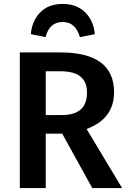

<svg xmlns="http://www.w3.org/2000/svg" viewBox="-20 -958 651 978"><path d="M602 0H450L297 -277H213V0H81V-691H287Q561 -691 561 -488Q561 -353 421 -301ZM295 -372Q423 -372 423 -485V-488Q423 -595 289 -595H213V-372ZM387 -769Q365 -846 299 -846Q232 -846 212 -769L137 -784Q143 -852 185 -895Q227 -938 299 -938Q371 -938 414 -895Q457 -852 463 -784Z"/></svg>

Font: Trujillo Medium
Style: Regular
Weight: 500
Designer: Fira Sans original fonts by bBox Type GmbH, Carrois Corporate GbR, & Edenspiekermann AG / Changes by Cristiano Sobral
Foundry: Fira Sans original fonts by bBox Type GmbH, Carrois Corporate GbR, & Edenspiekermann AG / Changes by Cristiano Sobral
Version: Version 4.301;October 17, 2021;FontCreator 14.0.0.2814 64-bi